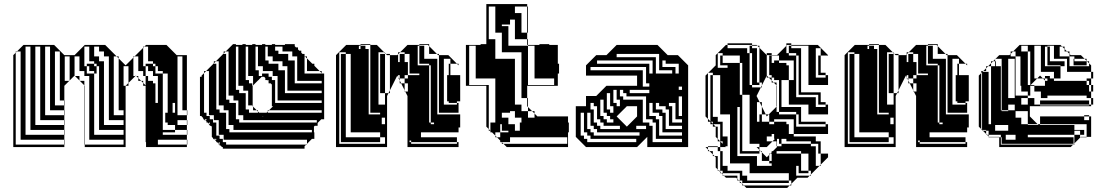

<svg xmlns="http://www.w3.org/2000/svg" viewBox="-20 -720 5407 940"><path d="M681 -396H693V-348H705V-324H693V-348H681V-372H657V-444H639L681 -486V-492H687L681 -486ZM417 -276V-300H395V-276ZM417 -300V-348H393V-372H369V-444H345V-350L347 -348H369V-326L371 -324H393V-302L395 -300ZM585 -156V-180H561V-434L551 -444H537V-156ZM585 -108V-132H513V-444H489V-468H465V-492H441V-444H465V-420H489V-108ZM453 -360H441V-372H417V-396H405V-408H441V-396H453V-372H465V-396H453V-408H441V-420H417V-492H393V-396H405V-360H441V-60H585V-84H465V-372H453ZM729 -36H705V-60H729ZM297 -12H295V-36H81V-468H63L95 -500H245L295 -450H345L395 -500H495L551 -444H561V-434L595 -400L633 -438V-444H639L633 -438V-348H643L609 -314V-300H595L609 -314V-396H585V-300H595V0H395V-12H393V-302L371 -324H369V-326L347 -348H345V-350L321 -326V-324H319L321 -326V-444H297V-324H319L295 -300V-228H297V-204H295V-228H273V-468H249V-204H295V-180H297V-156H295V-180H225V-492H201V-156H295V-132H297V-108H295V-132H177V-492H153V-108H295V-84H297V-60H295V-84H129V-492H105V-60H295V-36H297ZM585 -12V-36H395V-12ZM741 -360H729V-372H705V-396H693V-408H729V-396H741V-372H753V-396H741V-408H729V-420H705V-492H687L695 -500H795L845 -450H895V-180H897V-156H895V-180H873V-444H849V-156H895V-132H897V-108H895V-132H849V-108H837V-132H849V-108H895V-84H897V-60H895V-84H837V-108H801V-120H789V-168H801V-216H753V-348H729V-360H777V-216H825V-168H837V-216H801V-360H777V-372H741ZM837 -216H825V-360H801V-396H777V-420H753V-444H729V-492H753V-468H777V-444H801V-420H825V-360H837ZM417 -252V-276H395V-252ZM417 -228V-252H395V-228ZM417 -204V-228H395V-204ZM417 -180V-204H395V-180ZM417 -156V-180H395V-156ZM417 -132V-156H395V-132ZM417 -108V-132H395V-108ZM417 -84V-108H395V-84ZM417 -60V-84H395V-60ZM417 -60H395V-36H417ZM741 -24V-36H705V-24ZM57 -468H63L57 -462V-12H295V0H45V-450L57 -462ZM729 -60V-72H741V-36H753V-12H895V0H695V-24H693V-300H681V-314L671 -324H657V-338L647 -348H643L645 -350L647 -348H657V-338L671 -324H681V-314L693 -302V-324H729V-312H741V-216H777V-84H837V-72H777V-60H753V-72H741V-216H753V-72H777V-60H895V-36H897V-12H895V-36H753V-12H705V-24H695V-72H705V-60Z M1411 -468H1343V-456H1391V-444H1411ZM1435 -396V-420H1423V-396ZM1363 -420H1295V-408H1343V-396H1363ZM1387 -348V-372H1375V-348ZM1339 -324V-348H1295V-344H1311V-328H1327V-324ZM1339 -300V-324H1327V-300ZM1339 -276V-300H1327V-276ZM1339 -252V-276H1327V-252ZM1195 -252V-276H1151V-264H1183V-252ZM1339 -252H1327V-228H1339ZM1147 -204V-228H1103V-216H1135V-204ZM1555 -228H1327V-216H1555ZM1219 -300H1217L1219 -302V-324H1199V-312H1215V-300H1217V-204H1219V-198L1237 -180H1243V-174L1249 -168H1285L1291 -174V-180H1297L1291 -174V-168H1555V-180H1297L1317 -200H1311V-306L1305 -312H1295V-322L1293 -324H1291V-326L1289 -328H1279V-338L1273 -344H1263V-360H1295V-348H1315V-372H1247V-348H1263V-346L1247 -330V-328H1245L1219 -302ZM1199 -168H1243V-174L1237 -180H1199ZM1099 -156V-180H1055V-168H1087V-156ZM991 -152H1007V-136H1023V-132H1027V-156H991ZM1267 -150 1269 -152H1265ZM991 -136H981L985 -132H991ZM1531 -132H1151V-120H1531ZM1051 -108V-132H1023V-120H1039V-108ZM1507 -84H1103V-72H1507ZM1039 -40H1027L1031 -36H1039ZM1363 -492H1327V-472H1343V-468H1363ZM1291 -468V-492H1279V-468ZM1243 -468V-492H1231V-468ZM1195 -468V-492H1183V-468ZM1147 -468V-492H1135V-468ZM1291 -468H1279V-444H1291ZM1243 -444V-468H1231V-444ZM1195 -444V-468H1183V-444ZM1147 -444V-468H1135V-444ZM1483 -420V-434L1473 -444H1471V-420ZM1435 -420V-444H1391V-424H1423V-420ZM1315 -444H1279V-424H1295V-420H1315ZM1243 -420V-444H1231V-420ZM1195 -420V-444H1183V-420ZM1147 -420V-444H1135V-420ZM1099 -420V-444H1087V-420ZM1483 -396V-420H1471V-396ZM1243 -420H1231V-396H1243ZM1195 -396V-420H1183V-396ZM1147 -396V-420H1135V-396ZM1099 -396V-420H1087V-396ZM1483 -396H1471V-372H1483ZM1435 -372V-396H1423V-372ZM1387 -372V-396H1343V-376H1375V-372ZM1267 -396H1231V-376H1247V-372H1267ZM1195 -372V-396H1183V-372ZM1147 -372V-396H1135V-372ZM1099 -372V-396H1087V-372ZM1051 -372V-396H1039V-372ZM1471 -360H1555V-362L1545 -372H1471ZM1435 -348V-372H1423V-348ZM1195 -372H1183V-348H1195ZM1147 -348V-372H1135V-348ZM1099 -348V-372H1087V-348ZM1051 -348V-372H1039V-348ZM1435 -348H1423V-324H1435ZM1387 -324V-348H1375V-324ZM1219 -324V-348H1183V-328H1199V-324ZM1147 -324V-348H1135V-324ZM1099 -324V-348H1087V-324ZM1051 -324V-348H1039V-324ZM1295 -328H1291V-326L1293 -324H1295ZM1423 -312H1555V-324H1423ZM1387 -300V-324H1375V-300ZM1147 -324H1135V-300H1147ZM1099 -300V-324H1087V-300ZM1051 -300V-324H1039V-300ZM1387 -300H1375V-276H1387ZM1171 -300H1135V-280H1151V-276H1171ZM1099 -276V-300H1087V-276ZM1051 -276V-300H1039V-276ZM1375 -264H1555V-276H1375ZM1099 -276H1087V-252H1099ZM1051 -252V-276H1039V-252ZM1195 -228V-252H1183V-228ZM1123 -252H1087V-232H1103V-228H1123ZM1051 -228V-252H1039V-228ZM1195 -228H1183V-204H1195ZM1051 -228H1039V-204H1051ZM1217 -200V-204H1183V-184H1199V-180H1219V-198ZM1147 -180V-204H1135V-180ZM1075 -204H1039V-184H1055V-180H1075ZM1147 -180H1135V-156H1147ZM1171 -156H1135V-136H1151V-132H1171ZM1099 -132V-156H1087V-132ZM1099 -132H1087V-108H1099ZM1007 -120H1003V-114L1007 -110ZM1123 -108H1087V-88H1103V-84H1123ZM1051 -84V-108H1039V-84ZM1051 -84H1039V-60H1051ZM1075 -36V-60H1039V-56H1055V-40H1071V-36ZM1051 -396V-420H1037L1071 -454V-456H1073L1075 -458V-468H1085L1075 -458V-456H1087V-444H1099V-468H1085L1117 -500H1119V-504H1135V-500H1167V-504H1183V-500H1215V-504H1231V-500H1263V-504H1279V-500H1311V-504H1327V-500H1375V-504H1423V-494L1429 -488H1439V-478L1445 -472H1455V-462L1461 -456H1471V-446L1473 -444H1483V-434L1509 -408H1519V-398L1545 -372H1555V-362L1557 -360H1567V-136H1553L1535 -118V-104H1521L1517 -100V-72H1519V-40H1507L1483 -16V-12H1479L1483 -16V-36H1071V-24H1087V-12H1479L1471 -4V8H1071V0H1067L1059 -8H1055V-12H1051V-16L1043 -24H1039V-28L1031 -36H1027V-40H1023V-44L1017 -50V-100L1013 -104H1007V-108H1003V-114L997 -120H991V-126L985 -132H979V-136H975V-142L967 -150V-152H959V-344H967V-350L979 -362V-372H989L979 -362V-168H991V-156H1003V-372H989L1023 -406V-408H1025L1027 -410V-420H1037L1027 -410V-408H1039V-396ZM1055 -24H1051V-16L1055 -12Z M1737 -496V-480H1745V-496ZM1793 -408V-456H1785V-408ZM1673 -432H1649V-456H1673ZM1961 -432H1937V-456H1961ZM1865 -432H1841V-456H1865ZM2129 -360V-408H2121V-360ZM1985 -408H1977V-360H1985ZM1793 -360V-408H1785V-360ZM2185 -400H2177V-408H2185ZM1793 -312V-360H1785V-312ZM1793 -264V-312H1785V-264ZM1793 -216V-264H1785V-216ZM1793 -216H1785V-168H1793ZM1841 -168H1785V-160H1841ZM1841 -24H1649V-48H1841ZM2217 -16V-24H1993V-32H1985V-24H1993V-16ZM2185 -368H2177V-400H2185ZM1865 -368H1841V-400H1865ZM1673 -368H1649V-400H1673ZM2121 -336V-360H2089V-336ZM1961 -336H1977V-352H2033V-360H1977V-352H1961V-336H1937V-352H1929V-342L1932 -336H1937V-326L1944 -312H1961V-278L1964 -272H1977V-312H1961ZM1865 -272V-304H1841V-272ZM1673 -272H1649V-304H1673ZM2121 -240V-264H2089V-240ZM2129 -216V-264H2089V-312H2121V-264H2129V-312H2089V-336H2121V-312H2129V-360H2089V-400H2081V-408H2033V-432H2121V-408H2129V-450H2125L2119 -456H2057V-432H2033V-464H2057V-456H2081V-494L2075 -500H2033V-504H2081V-494L2119 -456H2129V-450H2175L2217 -408H2225V-400L2217 -408H2185V-432H2153V-208H2217V-216H2177V-224H2169V-352H2177V-368H2185V-352H2233V-224H2217V-216H2225V-168H2089V-216H2121V-168H2129V-216H2089V-240H2121V-216ZM1673 -176H1649V-208H1673ZM1865 -208V-264H1841V-272H1865V-264H1882L1875 -250V0H1625V-450L1675 -500H1745V-496H1769V-480H1785V-456H1793V-500H1745V-504H1793V-500H1825L1861 -464H1865V-460L1869 -456H1889V-450H1925L1929 -454V-464H1939L1929 -454V-416H1937V-432H1961V-416H1977V-408H1985V-456H1961V-464H1939L1975 -500H2033V-496H2057V-464H2033V-496H2025V-400H2081V-120H2089V-112H2105V-120H2089V-168H2121V-160H2233V-96H2225V-72H2041V-48H2217V-24H2225V0H1975V-250L1964 -272H1961V-278L1944 -312H1937V-326L1932 -336H1929V-342L1925 -350L1889 -278V-264H1882L1889 -278V-312H1865V-304H1841V-336H1865V-312H1889V-360H1865V-336H1841V-368H1865V-360H1889V-408H1865V-400H1841V-432H1865V-408H1889V-450H1875L1869 -456H1865V-460L1861 -464H1833V-208ZM1865 -112V-144H1849V-112ZM1673 -80H1649V-112H1673ZM1673 -80V-72H1697V-120H1673V-112H1649V-144H1673V-120H1697V-168H1673V-144H1649V-176H1673V-168H1697V-216H1673V-208H1649V-240H1673V-216H1697V-264H1673V-240H1649V-272H1673V-264H1697V-312H1673V-304H1649V-336H1673V-312H1697V-360H1673V-336H1649V-368H1673V-360H1697V-408H1673V-400H1649V-432H1673V-408H1697V-456H1673V-464H1641V-16H1865V-48H1841V-72H1673V-48H1649V-80Z M2565 -208V-196L2585 -176H2597V-164L2611 -150H2761V-120H2765V-72H2761V0H2461L2445 -16H2437V-24H2429V-32L2413 -48H2405V-56L2389 -72H2381V-80H2373V-88L2361 -100V-300H2261V-500H2333V-504H2361V-700H2561V-688H2565V-656H2561V-688H2501V-656H2533V-560H2561V-528H2565V-500H2621V-504H2669V-500H2711V-408H2717V-360H2711V-300H2561V-240H2565V-208H2561V-240H2533V-464H2437V-560H2405V-688H2373V-528H2405V-432H2501V-208H2533V-176H2565V-196L2561 -200V-208ZM2477 -600H2437V-592H2469V-496H2565V-500H2561V-528H2501V-624H2477ZM2373 -304V-88L2381 -80V-120H2405V-336H2309V-496H2277V-304ZM2693 -304V-336H2597V-496H2565V-304ZM2597 -144V-164L2585 -176H2565V-144ZM2477 -168H2437V-144H2469V-112H2501V-80H2525V-120H2533V-144H2501V-176H2477ZM2429 -72H2405V-56L2413 -48H2429V-72H2469V-80H2429ZM2477 -24H2437L2445 -16H2757V-48H2477ZM2565 -624V-656H2561V-624ZM2565 -592H2561V-624H2565ZM2565 -560H2561V-592H2565ZM2437 -80V-112H2429V-80Z M2849 0 2799 -50V-200H2849V-250H2899L2949 -300H3099V-350H2849V-400L2899 -450H2949L2999 -500H3199L3249 -450H3299L3349 -400V0H3149V-50L3099 0ZM3175 -360V-424H2903V-408H3159V-360ZM3287 -360H3303V-408H3239V-424H3223V-392H3287ZM3271 -360V-376H3207V-456H2999V-440H3191V-360ZM3127 -376V-296H3159V-312H3143V-392H2871V-376ZM3319 -280V-296H3303V-280ZM3063 -280V-264H3159V-280ZM3015 -200V-232H2999V-280H2983V-216H2999V-200ZM2983 -168V-200H2967V-264H2951V-184H2967V-168ZM3099 -150V-200H3049L2999 -150L3049 -100ZM2983 -120V-136H2967V-152H2951V-168H2935V-232H2919V-152H2935V-136H2951V-120ZM3319 -120V-136H3287V-216H3255V-200H3271V-120ZM3015 -88V-104H2935V-120H2919V-136H2903V-200H2887V-216H2871V-184H2887V-120H2903V-104H2919V-88ZM3207 -216H3191V-184H3223V-168H3239V-88H3319V-104H3255V-184H3239V-200H3207ZM3143 -88V-104H3095V-88ZM3175 -216H3159V-152H3191V-136H3207V-56H3319V-72H3223V-152H3207V-168H3175ZM3111 -56V-72H2903V-88H2887V-104H2871V-168H2855V-88H2871V-72H2887V-56ZM3319 -24V-40H3191V-120H3175V-136H3143V-248H3047V-264H3031V-280H3015V-248H3031V-232H3127V-120H3159V-104H3175V-24ZM3095 -24V-40H2871V-56H2855V-72H2839V-168H2823V-56H2839V-40H2855V-24ZM3319 -152V-248H3303V-152Z M3650 -496H3662V-484H3650ZM3842 -496H3854V-484H3842ZM3518 -436H3506V-448H3518ZM3998 -436H3986V-448H3998ZM3758 -436H3746V-448H3758ZM3614 -340V-412H3602V-448H3518V-460H3494V-388H3542V-400H3506V-412H3602V-340ZM3470 -340H3458V-352H3470ZM3998 -244H3986V-256H3890V-268H3998ZM3710 -148H3698V-160H3710ZM3806 -4V-16H3794V-28H3784V-4ZM3470 20V0H3446V12L3454 20ZM3734 0H3698V14L3704 20H3710V26L3734 50L3746 38V32H3752L3746 38V68H3758V32H3752L3758 26V20H3782V32H3902V80H3938V32H3902V20H3764L3784 0V-4H3782V-28H3762L3774 -40H3770V-64H3758V-52H3734V-28H3762ZM3698 32H3602V20H3698ZM3614 -4H3602V-28H3614V-16H3650V-64H3614V-52H3602V-76H3614V-64H3650V-112H3614V-100H3602V-124H3614V-112H3650V-160H3614V-148H3602V-172H3614V-160H3650V-208H3614V-172H3602V-196H3590V44H3686V92H3758V80H3746V68H3710V26L3704 20H3698V14L3684 0H3698V-16H3614ZM3938 128H3890V116H3938ZM3518 44H3506V20H3494V0H3506V-28H3494V-40L3484 -50V-100H3470V-112H3458V-124H3446V-138L3434 -150V-350L3446 -362V-364H3448L3446 -362V-138L3458 -126V-148H3494V-124H3518V-112H3554V-160H3470V-148H3458V-172H3470V-160H3506V-208H3470V-196H3458V-220H3470V-208H3506V-256H3470V-244H3458V-268H3470V-256H3506V-304H3470V-292H3458V-316H3470V-304H3506V-352H3470V-364H3448L3484 -400V-450L3534 -500H3542V-484H3638V-460H3650V-304H3662V-292H3705L3684 -250L3699 -220H3710V-198L3729 -160H3744L3734 -150L3729 -160H3710V-198L3699 -220H3686V-124H3746V-112H3770V-124H3746V-160H3744L3782 -198V-302L3768 -316H3758V-326L3744 -340H3734V-350L3710 -302V-292H3705L3710 -302V-316H3698V-352H3662V-400H3686V-352H3698V-400H3662V-448H3686V-400H3698V-448H3662V-460H3650V-484H3686V-448H3698V-486L3688 -496H3662V-500H3542V-508H3662V-500H3684L3688 -496H3698V-486L3734 -450V-350L3744 -340H3758V-352H3746V-412H3770V-424H3794V-412H3830V-400H3842V-328H3866V-424H3794V-448H3758V-450H3734V-460H3758V-450H3784L3830 -496V-508H3854V-500H3984L4034 -450V-448H3998V-484H3974V-340H4022V-352H3986V-364H4022V-352H4034V-304H3902V-292H3890V-316H3902V-304H3938V-352H3902V-340H3890V-364H3902V-352H3938V-400H3902V-388H3890V-412H3902V-400H3938V-448H3902V-436H3890V-448H3878V-460H3842V-484H3902V-448H3938V-496H3854V-500H3834L3830 -496V-460H3842V-448H3878V-244H3974V-196H4022V-208H3986V-220H4022V-208H4034V-160H3902V-148H3890V-160H3878V-172H3794V-196H3902V-160H3938V-208H3806V-196H3794V-220H3784V-200L3782 -198V-172H3794V-160H3878V-100H4022V-112H3890V-124H4022V-112H4034V-64H3866V-136H3770V-124H3830V-112H3842V-64H3866V-52H3974V-28H3998V-4H3986V-16H3950V-28H3830V-40H3806V-28H3794V-40H3784V-28H3806V-16H3950V-4H3974V92H3992L3950 134V140H3944L3950 134V116H3938V80H3902V116H3890V92H3878V140H3944L3934 150H3884L3854 180V188H3846L3854 180V164H3842V128H3614V140H3602V128H3518V116H3506V92H3542V116H3614V128H3650V80H3518V92H3506V68H3518V80H3554V32H3518ZM3518 -436V-412H3506V-436ZM3758 -412H3746V-436H3758ZM3902 -412H3890V-436H3902ZM3998 -412H3986V-436H3998ZM3998 -388H3986V-412H3998ZM3902 -364H3890V-388H3902ZM3998 -388V-364H3986V-388ZM3698 -304H3662V-352H3686V-316H3698ZM3614 -268V-340H3602V-268ZM3470 -316H3458V-340H3470ZM3902 -316H3890V-340H3902ZM3806 -268V-256H3842V-304H3806V-292H3794V-316H3806V-304H3842V-328H3806V-316H3794V-328H3770V-340H3758V-326L3768 -316H3782V-302L3784 -300V-292H3806V-268H3794V-292H3784V-268ZM3902 -292H3890V-268H3902ZM3470 -268V-292H3458V-268ZM3650 -208V-256H3614V-268H3602V-256H3614V-208ZM3806 -220V-208H3842V-256H3806V-244H3794V-268H3784V-244H3806V-220H3794V-244H3784V-220ZM3470 -220V-244H3458V-220ZM3998 -244V-220H3986V-244ZM3470 -172V-196H3458V-172ZM3614 -124H3602V-148H3614ZM3710 -124H3698V-148H3710ZM3902 -148H3890V-124H3902ZM3470 -124H3460L3470 -114ZM3518 -76H3506V-100H3518ZM3614 -76H3602V-100H3614ZM3614 -28H3602V-52H3614ZM3518 -76V-64H3554V-112H3518V-100H3506V-112H3472L3484 -100H3494V-40L3518 -16H3542V-4H3530L3534 0H3506V20H3518V32H3554V-16H3518V-28H3506V-52H3542V-16H3554V-64H3518V-52H3506V-76ZM3998 -4H3986V20H3998ZM3614 -4V20H3602V-4ZM3518 44H3506V68H3518ZM3998 20V32H4034V50L3998 86V92H3992L3998 86V32H3986V20ZM3842 176H3614V164H3602V140H3638V164H3842ZM3494 44V110L3500 116H3506V122L3512 128H3518V134L3524 140H3590V156L3598 164H3602V168L3610 176H3614V180L3622 188H3846L3834 200H3634L3622 188H3614V180L3610 176H3602V168L3598 164H3590V156L3584 150H3534L3524 140H3518V134L3512 128H3506V122L3500 116H3494V110L3484 100V50L3478 44H3470V36L3454 20H3446V12L3434 0H3446V-4H3494V0H3470V36L3478 44Z M4227 -496V-480H4235V-496ZM4283 -408V-456H4275V-408ZM4163 -432H4139V-456H4163ZM4451 -432H4427V-456H4451ZM4355 -432H4331V-456H4355ZM4619 -360V-408H4611V-360ZM4475 -408H4467V-360H4475ZM4283 -360V-408H4275V-360ZM4675 -400H4667V-408H4675ZM4283 -312V-360H4275V-312ZM4283 -264V-312H4275V-264ZM4283 -216V-264H4275V-216ZM4283 -216H4275V-168H4283ZM4331 -168H4275V-160H4331ZM4331 -24H4139V-48H4331ZM4707 -16V-24H4483V-32H4475V-24H4483V-16ZM4675 -368H4667V-400H4675ZM4355 -368H4331V-400H4355ZM4163 -368H4139V-400H4163ZM4611 -336V-360H4579V-336ZM4451 -336H4467V-352H4523V-360H4467V-352H4451V-336H4427V-352H4419V-342L4422 -336H4427V-326L4434 -312H4451V-278L4454 -272H4467V-312H4451ZM4355 -272V-304H4331V-272ZM4163 -272H4139V-304H4163ZM4611 -240V-264H4579V-240ZM4619 -216V-264H4579V-312H4611V-264H4619V-312H4579V-336H4611V-312H4619V-360H4579V-400H4571V-408H4523V-432H4611V-408H4619V-450H4615L4609 -456H4547V-432H4523V-464H4547V-456H4571V-494L4565 -500H4523V-504H4571V-494L4609 -456H4619V-450H4665L4707 -408H4715V-400L4707 -408H4675V-432H4643V-208H4707V-216H4667V-224H4659V-352H4667V-368H4675V-352H4723V-224H4707V-216H4715V-168H4579V-216H4611V-168H4619V-216H4579V-240H4611V-216ZM4163 -176H4139V-208H4163ZM4355 -208V-264H4331V-272H4355V-264H4372L4365 -250V0H4115V-450L4165 -500H4235V-496H4259V-480H4275V-456H4283V-500H4235V-504H4283V-500H4315L4351 -464H4355V-460L4359 -456H4379V-450H4415L4419 -454V-464H4429L4419 -454V-416H4427V-432H4451V-416H4467V-408H4475V-456H4451V-464H4429L4465 -500H4523V-496H4547V-464H4523V-496H4515V-400H4571V-120H4579V-112H4595V-120H4579V-168H4611V-160H4723V-96H4715V-72H4531V-48H4707V-24H4715V0H4465V-250L4454 -272H4451V-278L4434 -312H4427V-326L4422 -336H4419V-342L4415 -350L4379 -278V-264H4372L4379 -278V-312H4355V-304H4331V-336H4355V-312H4379V-360H4355V-336H4331V-368H4355V-360H4379V-408H4355V-400H4331V-432H4355V-408H4379V-450H4365L4359 -456H4355V-460L4351 -464H4323V-208ZM4355 -112V-144H4339V-112ZM4163 -80H4139V-112H4163ZM4163 -80V-72H4187V-120H4163V-112H4139V-144H4163V-120H4187V-168H4163V-144H4139V-176H4163V-168H4187V-216H4163V-208H4139V-240H4163V-216H4187V-264H4163V-240H4139V-272H4163V-264H4187V-312H4163V-304H4139V-336H4163V-312H4187V-360H4163V-336H4139V-368H4163V-360H4187V-408H4163V-400H4139V-432H4163V-408H4187V-456H4163V-464H4131V-16H4355V-48H4331V-72H4163V-48H4139V-80Z M4808 -396H4818L4808 -386V-372H4794L4808 -386ZM5024 -396V-468H5012V-496H4980V-468H5012V-396ZM5168 -492V-444H5216V-456L5204 -468H5192V-480L5180 -492ZM5236 -432H5240V-420H5236ZM4916 -240H4948V-432H4916ZM5300 -400H5236V-420H5300ZM4884 -336V-368H4880V-336ZM4884 -272V-304H4880V-272ZM5044 -272V-300H5024V-272ZM4884 -208V-240H4880V-208ZM5012 -176H4952V-144H4980V-112H5012V-108H5064L5060 -112H5012ZM4880 -180H4832V-252H4880V-240H4884V-272H4880V-252H4832V-324H4880V-304H4884V-336H4880V-324H4832V-396H4818L4832 -410V-420H4842L4832 -410V-396H4880V-368H4884V-400H4856V-396H4852V-420H4842L4852 -430V-432H4854L4852 -430V-420H4856V-400H4884V-432H4854L4872 -450H4922L4928 -456V-468H4940L4928 -456V-444H4952V-252H5012V-240H5044V-208H5072V-204H5312V-208H5072V-228H5312V-208H5322V-200H5022V-150L5060 -112H5072V-108H5240V-84H5288V-80H5300V-112H5072V-150H5288V-132H5312V-150H5288V-156H5312V-150H5322V-50H5300V-48H5270L5272 -50H5300V-80H5288V-60H5268V-80H5240V-60H5268V-48H5270L5240 -18V-12H5234L5240 -18V-60H5012V-48H5236V-16H4884V-36H4952V-60H4904V-36H4884V-48H4880V-60H4820V-80H4808V-84H4788V-366L4784 -362V-88L4792 -80H4808V-64L4812 -60H4820V-52L4822 -50H4872V-48H4880V-12H5234L5222 0H4872V-48H4820V-52L4812 -60H4808V-64L4792 -80H4788V-84H4784V-88L4772 -100V-350L4784 -362V-372H4794L4790 -368H4820V-112H4832V-180H4884V-176H4916V-180H4884V-208H4880ZM5312 -396V-410L5302 -420H5300V-422L5290 -432H5240V-444H5216V-396ZM5024 -324V-396H5012V-324ZM5332 -272H5322V-304H5312V-324H5300V-336H5322V-304H5332ZM5140 -336V-368H5076V-496H5044V-336H5058L5026 -304H5044V-300H5096V-326L5086 -336H5058L5072 -350L5086 -336H5096V-326L5098 -324H5108V-336H5096V-348H5120V-336ZM5024 -324H5012V-304H5024V-302L5026 -304H5024ZM5012 -208V-240H4980V-208ZM5024 -252H5012V-272H4980V-300H4976V-444H4952V-468H4940L4972 -500H5172L5180 -492H5192V-480L5204 -468H5216V-456L5222 -450H5272L5290 -432H5300V-422L5302 -420H5312V-410L5322 -400V-368H5332V-336H5322V-368H5204V-400H5192V-396H5172V-400H5108V-420H5192V-400H5204V-432H5120V-420H5108V-444H5120V-432H5140V-464H5120V-444H5108V-468H5120V-464H5140V-496H5108V-492H5120V-468H5108V-492H5096V-396H5172V-336H5140V-324H5300V-304H5312V-272H5322V-240H5332V-208H5322V-240H5300V-252H5108V-240H5076V-272H5024ZM4916 -208V-180H4948V-208ZM4916 -80V-108H4852V-80Z"/></svg>

Font: Rubik Broken Fax
Style: Regular
Weight: 400
Designer: Hubert and Fischer, NaN
Foundry: Hubert and Fischer, NaN
Version: Version 2.201